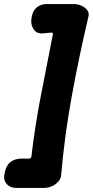

<svg xmlns="http://www.w3.org/2000/svg" viewBox="-53 -807 458 948"><path d="M163 121H29Q-1 121 -18.5 103Q-36 85 -32 58L-30 49Q-25 13 -3 -5.5Q19 -24 55 -24H91Q100 -24 102 -34Q120 -187 149 -335.5Q178 -484 208 -637Q210 -647 199 -646L157 -642Q128 -640 113 -662.5Q98 -685 102 -715L104 -724Q108 -753 128 -770Q148 -787 177 -787H311Q331 -787 349 -779Q367 -771 378 -756.5Q389 -742 383 -722Q337 -527 301.5 -333Q266 -139 249 56Q248 75 234.5 90Q221 105 202 113Q183 121 163 121Z"/></svg>

Font: Winky Sans
Style: Bold Italic
Weight: 700
Italic angle: -8.97852°
Designer: Simon Atzbach
Foundry: typofactur
Version: Version 1.205